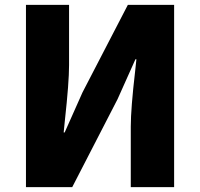

<svg xmlns="http://www.w3.org/2000/svg" viewBox="-20 -764 817 784"><path d="M86 0V-744H262V-498Q262 -427 245 -273Q242 -239 240 -223H244L317 -387L502 -744H691V-372V0H514V-247Q514 -321 532 -475Q535 -507 537 -522H533L460 -359L275 0Z"/></svg>

Font: GenSekiGothic TW H
Style: Regular
Weight: 900
Version: Version 1.501;PS 1;hotconv 16.6.51;makeotf.lib2.5.65220